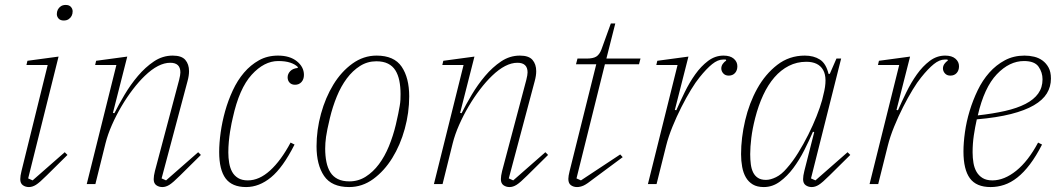

<svg xmlns="http://www.w3.org/2000/svg" viewBox="-20 -745 4301 777"><path d="M97 12Q83 12 72.5 4.5Q62 -3 62 -20Q62 -33 67 -53L173 -482H87L91 -499L217 -516L94 -23L112 -15L242 -129L253 -118L169 -35Q140 -6 125.5 3Q111 12 97 12ZM238 -662Q224 -662 217 -670Q210 -678 210 -688Q210 -698 214 -706Q218 -714 226 -719.5Q234 -725 246 -725Q260 -725 267 -717Q274 -709 274 -699Q274 -689 270 -681Q266 -673 258 -667.5Q250 -662 238 -662Z M637 12Q623 12 612.5 4.5Q602 -3 602 -20Q602 -33 607 -53L705 -422Q710 -442 710 -452Q710 -491 669 -491Q621 -491 566 -438Q542 -415 517.5 -383Q493 -351 471.5 -314.5Q450 -278 433 -239.5Q416 -201 407 -165L366 0H331L451 -482H365L369 -499L495 -516L437 -288L443 -287Q460 -321 484 -361.5Q508 -402 538 -437.5Q568 -473 603 -496.5Q638 -520 679 -520Q715 -520 730 -502.5Q745 -485 745 -457Q745 -439 739 -417L634 -23L652 -15L782 -129L793 -118L709 -35Q680 -6 665.5 3Q651 12 637 12Z M976 12Q919 12 893 -23Q867 -58 867 -130Q867 -166 873 -209Q879 -252 891 -295Q903 -338 922 -379Q941 -420 967.5 -451Q994 -482 1028 -501Q1062 -520 1105 -520Q1153 -520 1181.5 -497Q1210 -474 1210 -442Q1210 -424 1200 -413Q1190 -402 1174 -402Q1160 -402 1152 -410.5Q1144 -419 1144 -432Q1144 -446 1154.5 -457Q1165 -468 1185 -470V-474Q1174 -485 1154.5 -491.5Q1135 -498 1106 -498Q1049 -498 998.5 -442.5Q948 -387 922 -268Q920 -260 917 -245.5Q914 -231 911 -212Q908 -193 906 -171.5Q904 -150 904 -128Q904 -106 907.5 -85.5Q911 -65 919.5 -49.5Q928 -34 943.5 -24.5Q959 -15 983 -15Q1029 -15 1073 -55Q1117 -95 1156 -168L1172 -160Q1125 -67 1077 -27.5Q1029 12 976 12Z M1394 -11Q1430 -11 1460 -30Q1490 -49 1513.5 -80.5Q1537 -112 1554 -153.5Q1571 -195 1582 -241Q1588 -266 1591.5 -284Q1595 -302 1597.5 -316Q1600 -330 1600.5 -341.5Q1601 -353 1601 -364Q1601 -394 1596 -418.5Q1591 -443 1580 -460.5Q1569 -478 1550 -487.5Q1531 -497 1503 -497Q1467 -497 1437 -478Q1407 -459 1383.5 -427.5Q1360 -396 1343 -354.5Q1326 -313 1315 -267Q1303 -217 1299.5 -191.5Q1296 -166 1296 -144Q1296 -114 1301 -89.5Q1306 -65 1317 -47.5Q1328 -30 1347 -20.5Q1366 -11 1394 -11ZM1393 12Q1322 12 1291.5 -33Q1261 -78 1261 -153Q1261 -219 1279 -284.5Q1297 -350 1329 -402.5Q1361 -455 1406 -487.5Q1451 -520 1504 -520Q1575 -520 1605.5 -475Q1636 -430 1636 -355Q1636 -289 1618 -223.5Q1600 -158 1567.5 -105.5Q1535 -53 1490.5 -20.5Q1446 12 1393 12Z M2042 12Q2028 12 2017.5 4.5Q2007 -3 2007 -20Q2007 -33 2012 -53L2110 -422Q2115 -442 2115 -452Q2115 -491 2074 -491Q2026 -491 1971 -438Q1947 -415 1922.5 -383Q1898 -351 1876.5 -314.5Q1855 -278 1838 -239.5Q1821 -201 1812 -165L1771 0H1736L1856 -482H1770L1774 -499L1900 -516L1842 -288L1848 -287Q1865 -321 1889 -361.5Q1913 -402 1943 -437.5Q1973 -473 2008 -496.5Q2043 -520 2084 -520Q2120 -520 2135 -502.5Q2150 -485 2150 -457Q2150 -439 2144 -417L2039 -23L2057 -15L2187 -129L2198 -118L2114 -35Q2085 -6 2070.5 3Q2056 12 2042 12Z M2315 12Q2301 12 2290.5 4.5Q2280 -3 2280 -21Q2280 -32 2285 -52L2393 -485H2311L2317 -508H2354Q2380 -508 2393 -516Q2406 -524 2414 -545L2452 -650H2470L2434 -508H2572L2566 -485H2428L2313 -23L2331 -15L2490 -120L2500 -109L2384 -23Q2355 0 2341.5 6Q2328 12 2315 12Z M2722 -482H2636L2640 -499L2766 -516L2711 -300L2717 -299Q2732 -333 2751 -372Q2770 -411 2793.5 -444Q2817 -477 2845.5 -498.5Q2874 -520 2908 -520Q2935 -520 2949.5 -507.5Q2964 -495 2964 -477Q2964 -460 2954.5 -449.5Q2945 -439 2929 -439Q2915 -439 2907 -448Q2899 -457 2899 -468Q2899 -478 2905 -486.5Q2911 -495 2919 -500L2917 -504H2906Q2885 -504 2862 -485.5Q2839 -467 2811 -432Q2796 -414 2776.5 -382Q2757 -350 2737.5 -311.5Q2718 -273 2701.5 -232.5Q2685 -192 2676 -156L2637 0H2602Z M3071 12Q3044 12 3026.5 1.5Q3009 -9 2998.5 -27Q2988 -45 2983.5 -69.5Q2979 -94 2979 -121Q2979 -187 2995.5 -257.5Q3012 -328 3044.5 -386.5Q3077 -445 3125.5 -482.5Q3174 -520 3237 -520Q3273 -520 3298 -504Q3323 -488 3333 -446H3338L3365 -508H3384L3262 -23L3280 -15L3410 -129L3421 -118L3337 -35Q3308 -6 3293.5 3Q3279 12 3265 12Q3251 12 3240.5 4.5Q3230 -3 3230 -20Q3230 -33 3235 -53L3275 -210L3270 -212Q3255 -177 3235 -137.5Q3215 -98 3190.5 -65Q3166 -32 3136 -10Q3106 12 3071 12ZM3080 -17Q3098 -17 3120.5 -28Q3143 -39 3164 -64Q3188 -91 3210 -126.5Q3232 -162 3251 -200Q3270 -238 3284.5 -274.5Q3299 -311 3307 -340L3312 -361Q3330 -429 3311 -462Q3292 -495 3243 -495Q3205 -495 3172.5 -478.5Q3140 -462 3114 -432Q3088 -402 3068.5 -360Q3049 -318 3036 -267Q3025 -224 3020.5 -187Q3016 -150 3016 -121Q3016 -99 3018.5 -80Q3021 -61 3028 -47Q3035 -33 3047.5 -25Q3060 -17 3080 -17Z M3619 -482H3533L3537 -499L3663 -516L3608 -300L3614 -299Q3629 -333 3648 -372Q3667 -411 3690.5 -444Q3714 -477 3742.5 -498.5Q3771 -520 3805 -520Q3832 -520 3846.5 -507.5Q3861 -495 3861 -477Q3861 -460 3851.5 -449.5Q3842 -439 3826 -439Q3812 -439 3804 -448Q3796 -457 3796 -468Q3796 -478 3802 -486.5Q3808 -495 3816 -500L3814 -504H3803Q3782 -504 3759 -485.5Q3736 -467 3708 -432Q3693 -414 3673.5 -382Q3654 -350 3634.5 -311.5Q3615 -273 3598.5 -232.5Q3582 -192 3573 -156L3534 0H3499Z M3989 12Q3931 12 3905 -23.5Q3879 -59 3879 -132Q3879 -167 3885 -210Q3891 -253 3904 -296Q3917 -339 3936.5 -379.5Q3956 -420 3983.5 -451Q4011 -482 4046.5 -501Q4082 -520 4126 -520Q4146 -520 4165 -515.5Q4184 -511 4199 -500Q4214 -489 4223.5 -471.5Q4233 -454 4233 -427Q4233 -394 4216.5 -367Q4200 -340 4164 -319Q4128 -298 4071 -283.5Q4014 -269 3933 -262Q3926 -231 3921 -197.5Q3916 -164 3916 -129Q3916 -106 3919.5 -85.5Q3923 -65 3932 -49.5Q3941 -34 3956.5 -24.5Q3972 -15 3996 -15Q4044 -15 4092.5 -54Q4141 -93 4181 -168L4197 -160Q4173 -113 4148 -80Q4123 -47 4097 -26.5Q4071 -6 4044 3Q4017 12 3989 12ZM3937 -278Q3999 -285 4047.5 -296Q4096 -307 4130 -324.5Q4164 -342 4181.5 -366.5Q4199 -391 4199 -424Q4199 -452 4183 -475Q4167 -498 4124 -498Q4065 -498 4014 -444.5Q3963 -391 3937 -278Z"/></svg>

Font: IBM Plex Serif ExtLt
Style: Italic
Weight: 200
Italic angle: -14°
Designer: Mike Abbink, Paul van der Laan, Pieter van Rosmalen
Foundry: Bold Monday
Version: Version 3.001